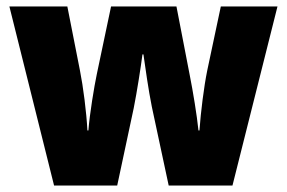

<svg xmlns="http://www.w3.org/2000/svg" viewBox="-20 -573 886 593"><path d="M449 -243 501 0H698L837 -553H662L620 -355C610 -306 600 -227 596 -170H593C588 -218 576 -291 566 -341L525 -553H323L279 -344C271 -306 257 -222 253 -170H250C247 -227 237 -305 227 -355L188 -553H9L147 0H342L393 -239C403 -289 415 -366 420 -405H423C428 -369 439 -292 449 -243Z"/></svg>

Font: Noto Sans Georgian SemiCondensed Black
Style: Regular
Weight: 900
Width: 4
Designer: Monotype Design Team, Akaki Razmadze
Foundry: Google LLC
Version: Version 2.005